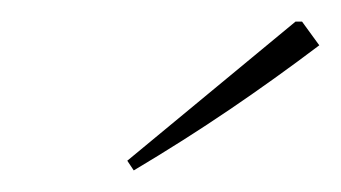

<svg xmlns="http://www.w3.org/2000/svg" viewBox="-20 -723 316 178"><path d="M104 -565 98 -574 254 -703H260L276 -681Q235 -650 193 -621.5Q151 -593 104 -565Z"/></svg>

Font: Piazzolla SC Thin
Style: Italic
Weight: 100
Italic angle: -11.3°
Designer: Juan Pablo del Peral
Foundry: Huerta Tipografica
Version: Version 1.330